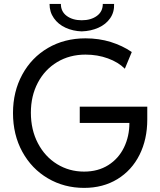

<svg xmlns="http://www.w3.org/2000/svg" viewBox="-20 -916 788 944"><path d="M43.9 -360.4Q43.9 -465.3 89.4 -549.1Q134.8 -632.8 215.8 -680.2Q296.9 -727.5 400.4 -727.5Q466.8 -727.5 524.7 -709.5Q582.5 -691.4 627.9 -660.2L593.8 -578.1Q561.5 -610.4 510.5 -628.9Q459.5 -647.5 400.4 -647.5Q322.3 -647.5 261.2 -610.8Q200.2 -574.2 166 -509.3Q131.8 -444.3 131.8 -362.3Q131.8 -277.8 166.3 -211.9Q200.7 -146 260.5 -109.1Q320.3 -72.3 393.6 -72.3Q461.9 -72.3 512.5 -104.2Q563 -136.2 589.6 -190.9Q616.2 -245.6 616.2 -311.5H372.1V-391.6H704.1V-328.1Q704.1 -231 666 -154.8Q627.9 -78.6 557.4 -35.4Q486.8 7.8 393.6 7.8Q295.4 7.8 215.6 -39.1Q135.7 -85.9 89.8 -169.7Q43.9 -253.4 43.9 -360.4ZM223.6 -896.5H279.3Q279.3 -858.9 308.3 -837.6Q337.4 -816.4 381.8 -816.4Q426.8 -816.4 456.1 -837.6Q485.4 -858.9 485.4 -896.5H541Q542.5 -856.4 521.7 -826.4Q501 -796.4 464.1 -779.8Q427.2 -763.2 381.8 -761.7Q338.4 -763.2 302.2 -779.8Q266.1 -796.4 244.9 -826.7Q223.6 -856.9 223.6 -896.5Z"/></svg>

Font: Reddit Sans Strawberry
Style: Regular
Weight: 400
Designer: Stephen Hutchings
Foundry: Reddit
Version: Version 1.013